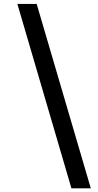

<svg xmlns="http://www.w3.org/2000/svg" viewBox="-20 -804 508 1000"><path d="M352 177 70.5 -783.5H171L453 177Z"/></svg>

Font: Merriweather 24pt ExtraBold
Style: Italic
Weight: 800
Italic angle: -7.8°
Version: Version 2.101